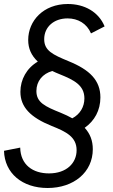

<svg xmlns="http://www.w3.org/2000/svg" viewBox="-20 -729 567 960"><path d="M218 211C349 211 444 132 444 17C444 -26 430.5 -60.5 403.5 -90C452.5 -124.5 482 -177 482 -242C482 -327 429 -380 323 -423C243 -456 201 -476 201 -533C201 -594 249 -637 318 -637C369 -637 414 -612 435 -562L503 -597C473 -670 402 -709 319 -709C197 -709 121 -625 121 -529C121 -486.5 136.5 -451.5 169 -421C113.5 -388.5 82 -331.5 82 -270C82 -194 132 -142 239 -99C312 -70 363 -44 363 22C363 86 313 138 225 138C145 138 83 96 81 9L0 25C3 137 91 211 218 211ZM162 -274C162 -323 193 -360.5 241.5 -374C253 -368.5 265 -363 278 -358C350 -329 402 -303 402 -237C402 -195 380.5 -158 341.5 -137.5C324.5 -147 305 -156.5 284 -165C204 -197 162 -217 162 -274Z"/></svg>

Font: HK Grotesk
Style: Italic
Weight: 400
Italic angle: -16°
Designer: Alfredo Marco Pradil
Foundry: Hanken Design Co.
Version: Version 3.001;FEAKit 1.0